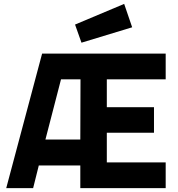

<svg xmlns="http://www.w3.org/2000/svg" viewBox="-20 -965 911 985"><path d="M12 0 196 -690H830V-558H528V-415H770V-284H528V-132H830V0H392V-116H179L150 0ZM213 -249H392L393 -558H293ZM398 -746 365 -839 617 -945 658 -825Z"/></svg>

Font: Titillium Web SemiBold
Style: Regular
Weight: 600
Designer: Mohamed Gaber, Accademia di Belle Arti di Urbino
Foundry: Kief Type Foundry, Accademia di Belle Arti di Urbino
Version: Version 3.000; ttfautohint (v1.8.4)